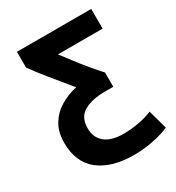

<svg xmlns="http://www.w3.org/2000/svg" viewBox="-171 -630 845 920"><g transform="rotate(-30 251.5 -169.5)"><path d="M302 185Q180 185 110 130.5Q40 76 40 -33Q40 -92 65 -133Q90 -174 131.5 -199Q173 -224 223 -235Q177 -290 132.5 -345Q88 -400 62 -437V-524H473V-415H226Q245 -390 270.5 -356.5Q296 -323 324.5 -288.5Q353 -254 378 -227V-148H330Q260 -148 216 -123Q172 -98 172 -37Q172 14 206.5 43Q241 72 310 72Q352 72 396 63.5Q440 55 469 42L498 147Q467 162 413 173.5Q359 185 302 185Z"/></g></svg>

Font: Ubuntu Sans
Style: Bold
Weight: 700
Designer: Dalton Maag Ltd
Foundry: Dalton Maag Ltd
Version: Version 1.006; ttfautohint (v1.8.4.7-5d5b)